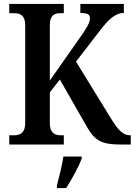

<svg xmlns="http://www.w3.org/2000/svg" viewBox="-20 -734 684 975"><path d="M27 0H304V-47H290C257 -47 233 -59 233 -110V-265L284 -330L410 -110C458 -22 486 0 597 0H644V-47H640C605 -47 580 -73 545 -130L366 -421L487 -578C529 -633 564 -668 609 -668V-714H388V-668C423 -668 437 -661 437 -643C437 -619 421 -592 386 -543L233 -325V-604C233 -655 254 -667 286 -667H304V-714H27V-667H52C84 -667 108 -655 108 -606V-109C108 -58 82 -47 49 -47H27ZM269 208V221H316C343 179 380 113 395 71V61H302C295 107 280 166 269 208Z"/></svg>

Font: Noto Serif Myanmar Condensed SemiBold
Style: Regular
Weight: 600
Width: 3
Designer: Ben Mitchell and the Monotype Design Team
Foundry: Monotype Imaging Inc.
Version: Version 2.106